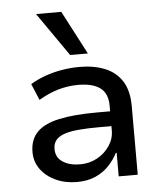

<svg xmlns="http://www.w3.org/2000/svg" viewBox="-54 -807 730 864"><g transform="rotate(-5 311.0 -375.5)"><path d="M259 9Q206 9 163 -11Q120 -31 95.5 -65Q71 -99 71 -142Q71 -199 104 -232.5Q137 -266 204.5 -280.5Q272 -295 375 -295H451V-228H380Q326 -228 286.5 -224.5Q247 -221 221.5 -212Q196 -203 183.5 -187.5Q171 -172 171 -148Q171 -109 202 -89Q233 -69 280 -69Q322 -69 357 -88Q392 -107 413.5 -139Q435 -171 435 -208V-320Q435 -376 401 -401Q367 -426 302 -426Q258 -426 214.5 -414Q171 -402 123 -374L92 -448Q124 -467 160.5 -480Q197 -493 236.5 -499.5Q276 -506 315 -506Q381 -506 430.5 -485.5Q480 -465 507 -422Q534 -379 534 -310V0H448V-106H444Q429 -76 404 -49.5Q379 -23 343 -7Q307 9 259 9ZM278 -563 141 -760H255L358 -563Z"/></g></svg>

Font: Nunito Sans 7pt Medium
Style: Regular
Weight: 500
Designer: Vernon Adams
Foundry: Vernon Adams
Version: Version 3.101;gftools[0.9.27]